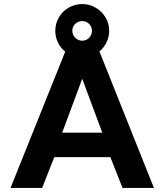

<svg xmlns="http://www.w3.org/2000/svg" viewBox="-20 -928 812 948"><path d="M740 0H585L525 -152H248L188 0H32L302 -673Q279 -691 266 -718Q253 -745 253 -776Q253 -812 271 -842.5Q289 -873 319.5 -890.5Q350 -908 386 -908Q422 -908 452.5 -890Q483 -872 501 -842Q519 -812 519 -776Q519 -746 506 -719Q493 -692 471 -674ZM337 -776Q337 -756 351.5 -741.5Q366 -727 386 -727Q406 -727 420 -741.5Q434 -756 434 -776Q434 -796 420 -810Q406 -824 386 -824Q366 -824 351.5 -810Q337 -796 337 -776ZM485 -273 386 -539 287 -273Z"/></svg>

Font: Prompt SemiBold
Style: Regular
Weight: 600
Designer: Katatrad Team
Foundry: CadsonDemak
Version: Version 1.001